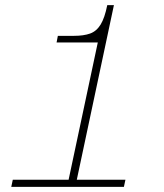

<svg xmlns="http://www.w3.org/2000/svg" viewBox="-20 -730 640 750"><path d="M24 0 30 -28H248L362 -564H201L206 -590H269Q307 -590 332 -599Q357 -608 373 -634Q389 -660 399 -710H425L280 -28H470L464 0Z"/></svg>

Font: Geist Mono Thin
Style: Italic
Weight: 100
Italic angle: -12°
Monospace: yes
Designer: Basement.studio, Andrés Briganti, Mateo Zaragoza
Foundry: Basement.studio, Vercel, Andrés Briganti, Guido Ferreyra, Mateo Zaragoza
Version: Version 1.500; ttfautohint (v1.8.4.7-5d5b)